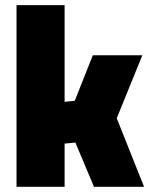

<svg xmlns="http://www.w3.org/2000/svg" viewBox="-20 -714 576 734"><path d="M43.2 0V-694.5H227V-324.7L265.8 -328.7L334.9 -502.8H524.2L426.3 -261.9L530.7 0H339.3L268.1 -169L227 -165V0Z"/></svg>

Font: TitilliumWeb ExtraLight
Style: Regular
Weight: 400
Designer: Mohamed Gaber, Accademia di Belle Arti di Urbino and others
Foundry: Kief Type Foundry, Accademia di Belle Arti di Urbino and others
Version: Version 3.000; ttfautohint (v1.8.2)